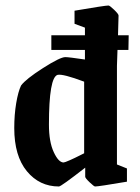

<svg xmlns="http://www.w3.org/2000/svg" viewBox="-20 -673 511 703"><path d="M410.2 -490.2 408.2 -432.1V-70.8L444.8 -56.2V-7.8Q341.3 9.8 328.1 9.8Q324.2 9.8 308.1 -5.6Q292 -21 292 -25.9V-59.1Q203.6 9.8 195.8 9.8Q124.5 9.8 78.4 -46.1Q32.2 -102.1 32.2 -204.1Q32.2 -252.9 39.3 -295.2Q46.4 -337.4 57.1 -359.9Q74.2 -383.3 137.2 -423.6Q200.2 -463.9 219.2 -463.9Q231.4 -463.9 291 -455.1V-490.2H168V-543.9H291V-571.8L252.9 -585.9V-633.8Q364.7 -652.8 377 -652.8Q381.8 -652.8 397.9 -637.2Q414.1 -621.6 414.1 -616.2L412.1 -543.9H451.2L450.2 -490.2ZM288.1 -111.8V-374Q210 -403.3 190.9 -398.9Q159.2 -389.6 159.2 -216.8Q159.2 -153.8 176.8 -116Q194.3 -78.1 212.9 -78.1Q216.8 -78.1 235.6 -86.4Q254.4 -94.7 271.5 -103.5Z"/></svg>

Font: Grenze SemiBold
Style: Regular
Weight: 600
Designer: Renata Polastri
Foundry: Omnibus-Type
Version: Version 1.002;PS 001.002;hotconv 1.0.88;makeotf.lib2.5.64775